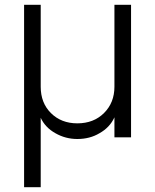

<svg xmlns="http://www.w3.org/2000/svg" viewBox="-20 -568 643 797"><path d="M149 -548V-208Q149 -141 191 -99Q234 -56 301 -56Q369 -56 412 -99Q455 -142 455 -208V-548H524V2H455V-81Q436 -39 393 -15Q353 9 301 9Q252 9 210 -15Q167 -39 148 -81H149V209H80V-548Z"/></svg>

Font: Sinter Normal
Style: Regular
Weight: 350
Foundry: Adobe & rsms
Version: Version 1.000